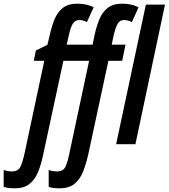

<svg xmlns="http://www.w3.org/2000/svg" viewBox="-139 -785 918 1045"><path d="M-60 240Q-76 240 -90 238.5Q-104 237 -119 232V140Q-110 144 -97 146Q-84 148 -74 148Q-39 148 -27 121Q-15 94 -5 48L102 -454H45L56 -510L119 -541L131 -591Q141 -638 157 -678Q173 -718 202.5 -741.5Q232 -765 282 -765Q305 -765 327.5 -760.5Q350 -756 371 -745L334 -665Q313 -676 293 -676Q268 -676 255.5 -653Q243 -630 235 -590L224 -542H365L375 -591Q385 -638 401 -678Q417 -718 446.5 -741.5Q476 -765 527 -765Q549 -765 571.5 -760.5Q594 -756 615 -745L579 -665Q557 -676 537 -676Q512 -676 500 -653Q488 -630 479 -590L469 -542H544L526 -454H451L341 57Q329 110 312 151.5Q295 193 265 216.5Q235 240 184 240Q168 240 154 238.5Q140 237 126 232V140Q134 144 147 146Q160 148 171 148Q206 148 218 121Q230 94 239 48L346 -454H206L96 57Q85 110 68 151.5Q51 193 21 216.5Q-9 240 -60 240ZM493 0 655 -760H759L598 0Z"/></svg>

Font: Noto Sans ExtraCondensed SemiBold
Style: Italic
Weight: 600
Width: 2
Italic angle: -12°
Designer: Monotype Design Team
Foundry: Monotype Imaging Inc.
Version: Version 2.013; ttfautohint (v1.8.4.7-5d5b)